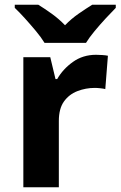

<svg xmlns="http://www.w3.org/2000/svg" viewBox="-20 -786 506 806"><path d="M383 -556Q394 -556 409 -555Q424 -554 433 -552L422 -412Q415 -414 401.5 -415.5Q388 -417 378 -417Q340 -417 305 -403.5Q270 -390 248.5 -360Q227 -330 227 -278V0H78V-546H191L213 -454H220Q244 -496 286 -526Q328 -556 383 -556ZM167 -606Q153 -629 130.5 -656Q108 -683 84.5 -709Q61 -735 42 -753V-766H141Q167 -750 197 -728.5Q227 -707 253 -680Q279 -707 310 -728.5Q341 -750 367 -766H466V-753Q448 -735 424 -709Q400 -683 377.5 -656Q355 -629 341 -606Z"/></svg>

Font: Noto Sans Javanese
Style: Regular
Weight: 400
Designer: Monotype Design Team
Foundry: Monotype Imaging Inc.
Version: Version 2.004